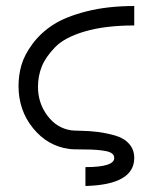

<svg xmlns="http://www.w3.org/2000/svg" viewBox="-20 -492 507 632"><path d="M41 -209Q41 -244.1 50.5 -277.6Q60.1 -311 86.9 -347.4Q113.8 -383.8 154.8 -410.4Q195.8 -437 264.9 -454.6Q334 -472.2 421.9 -472.2V-408.2Q326.7 -408.2 259.8 -388.7Q192.9 -369.1 161.4 -336.7Q129.9 -304.2 117.4 -272.7Q105 -241.2 105 -206.1Q105 -152.8 136 -111.3Q167 -69.8 214.8 -63Q219.7 -62 247.8 -61.5Q275.9 -61 302.5 -57.6Q329.1 -54.2 358.2 -46.1Q387.2 -38.1 404.5 -19Q421.9 0 421.9 27.8Q421.9 114.7 266.1 120.1Q262.2 120.1 261.2 120.1V58.1Q356.4 58.1 356 27.8Q356 10.7 328.9 5.4Q301.8 0 258.8 0Q215.8 0 206.1 -2Q136.2 -11.7 88.6 -70.3Q41 -128.9 41 -209Z"/></svg>

Font: CMU Bright
Style: Roman
Weight: 500
Version: Version 0.7.0